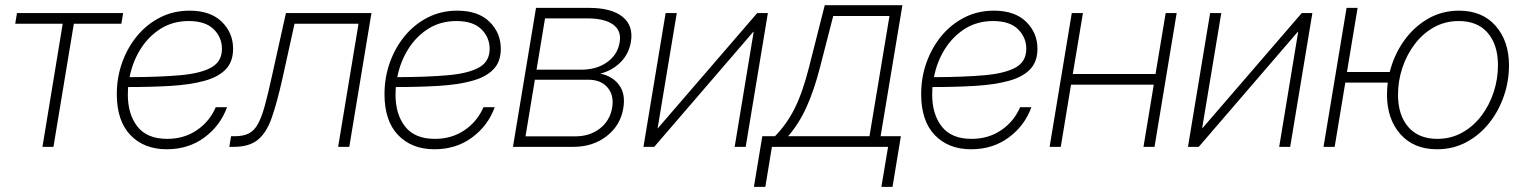

<svg xmlns="http://www.w3.org/2000/svg" viewBox="-20 -566 5864 740"><path d="M143.6 0 221.7 -474.6H38.6L45.4 -515.6H454.6L447.8 -474.6H264.6L186 0Z M622.6 9.3Q535.2 9.3 482.7 -45.4Q430.2 -100.1 430.2 -203.1Q430.2 -267.6 450.9 -325.4Q471.7 -383.3 509 -428.2Q546.4 -473.1 597.7 -499Q648.9 -524.9 710.4 -524.9Q791 -524.9 834.7 -482.2Q878.4 -439.5 878.4 -377.9Q878.4 -328.1 849.9 -298.6Q821.3 -269 767.8 -254.4Q714.4 -239.7 639.9 -235.1Q565.4 -230.5 473.6 -230.5Q472.7 -215.8 472.7 -201.2Q472.7 -125.5 509.8 -78.1Q546.9 -30.8 624.5 -30.8Q689.9 -30.8 739.3 -64.7Q788.6 -98.6 811.5 -152.8H855Q829.6 -82 768.1 -36.4Q706.5 9.3 622.6 9.3ZM479.5 -268.6Q595.7 -269 675 -276.1Q754.4 -283.2 794.9 -306.2Q835.4 -329.1 835.4 -377.9Q835.4 -421.9 803.5 -453.4Q771.5 -484.9 707.5 -484.9Q646 -484.9 598.9 -455.1Q551.8 -425.3 521.2 -376.2Q490.7 -327.1 479.5 -268.6Z M863.8 0 870.6 -41H884.8Q917 -41 938 -51.3Q959 -61.5 973.4 -86.9Q987.8 -112.3 1000.2 -157.2Q1012.7 -202.1 1027.8 -271.5L1082 -515.6H1411.6L1326.2 0H1283.2L1361.8 -474.6H1115.2L1067.9 -260.3Q1047.4 -169.4 1027.3 -112.1Q1007.3 -54.7 973.9 -27.3Q940.4 0 880.9 0Z M1654.3 9.3Q1566.9 9.3 1514.4 -45.4Q1461.9 -100.1 1461.9 -203.1Q1461.9 -267.6 1482.7 -325.4Q1503.4 -383.3 1540.8 -428.2Q1578.1 -473.1 1629.4 -499Q1680.7 -524.9 1742.2 -524.9Q1822.8 -524.9 1866.5 -482.2Q1910.2 -439.5 1910.2 -377.9Q1910.2 -328.1 1881.6 -298.6Q1853 -269 1799.6 -254.4Q1746.1 -239.7 1671.6 -235.1Q1597.2 -230.5 1505.4 -230.5Q1504.4 -215.8 1504.4 -201.2Q1504.4 -125.5 1541.5 -78.1Q1578.6 -30.8 1656.2 -30.8Q1721.7 -30.8 1771 -64.7Q1820.3 -98.6 1843.3 -152.8H1886.7Q1861.3 -82 1799.8 -36.4Q1738.3 9.3 1654.3 9.3ZM1511.2 -268.6Q1627.4 -269 1706.8 -276.1Q1786.1 -283.2 1826.7 -306.2Q1867.2 -329.1 1867.2 -377.9Q1867.2 -421.9 1835.2 -453.4Q1803.2 -484.9 1739.3 -484.9Q1677.7 -484.9 1630.6 -455.1Q1583.5 -425.3 1553 -376.2Q1522.5 -327.1 1511.2 -268.6Z M1957 0 2045.9 -535.6H2250.5Q2336.4 -535.6 2379.2 -501.5Q2421.9 -467.3 2411.6 -404.8Q2403.8 -358.4 2372.1 -326.4Q2340.3 -294.4 2293.9 -282.2Q2340.8 -272.5 2366.2 -238.3Q2391.6 -204.1 2382.3 -148.9Q2371.6 -83 2318.4 -41.5Q2265.1 0 2189.9 0ZM2005.4 -40.5H2196.8Q2253.4 -40.5 2292.2 -70.8Q2331.1 -101.1 2339.4 -151.4Q2347.2 -198.7 2321.5 -228.8Q2295.9 -258.8 2247.1 -258.8H2041.5ZM2047.9 -297.4H2219.2Q2279.3 -297.4 2319.8 -326.2Q2360.4 -355 2368.2 -402.8Q2376 -447.3 2343.3 -471.2Q2310.5 -495.1 2243.7 -495.1H2080.6Z M2854 0H2811.5L2884.8 -443.4H2883.3L2501.5 0H2460L2545.4 -515.6H2588.4L2514.6 -71.8H2515.6L2898.4 -515.6H2939.5Z M2885.7 154.3 2918 -41H2966.8Q3011.2 -85.9 3042 -146.7Q3072.8 -207.5 3097.7 -305.2L3158.7 -545.9H3458L3374 -41H3452.1L3419.9 154.3H3377L3402.8 0H2955.1L2929.7 154.3ZM3017.6 -41H3331.1L3408.2 -504.4H3191.4L3140.1 -305.2Q3117.7 -218.3 3088.9 -154.3Q3060.1 -90.3 3017.6 -41Z M3722.7 9.3Q3635.3 9.3 3582.8 -45.4Q3530.3 -100.1 3530.3 -203.1Q3530.3 -267.6 3551 -325.4Q3571.8 -383.3 3609.1 -428.2Q3646.5 -473.1 3697.8 -499Q3749 -524.9 3810.5 -524.9Q3891.1 -524.9 3934.8 -482.2Q3978.5 -439.5 3978.5 -377.9Q3978.5 -328.1 3950 -298.6Q3921.4 -269 3867.9 -254.4Q3814.5 -239.7 3740 -235.1Q3665.5 -230.5 3573.7 -230.5Q3572.8 -215.8 3572.8 -201.2Q3572.8 -125.5 3609.9 -78.1Q3647 -30.8 3724.6 -30.8Q3790 -30.8 3839.4 -64.7Q3888.7 -98.6 3911.6 -152.8H3955.1Q3929.7 -82 3868.2 -36.4Q3806.6 9.3 3722.7 9.3ZM3579.6 -268.6Q3695.8 -269 3775.1 -276.1Q3854.5 -283.2 3895 -306.2Q3935.5 -329.1 3935.5 -377.9Q3935.5 -421.9 3903.6 -453.4Q3871.6 -484.9 3807.6 -484.9Q3746.1 -484.9 3699 -455.1Q3651.9 -425.3 3621.3 -376.2Q3590.8 -327.1 3579.6 -268.6Z M4153.8 -515.6 4114.7 -280.8H4433.6L4472.7 -515.6H4515.1L4429.7 0H4387.2L4426.8 -239.7H4107.9L4068.4 0H4025.4L4110.8 -515.6Z M4952.6 0H4910.2L4983.4 -443.4H4981.9L4600.1 0H4558.6L4644 -515.6H4687L4613.3 -71.8H4614.3L4997.1 -515.6H5038.1Z M5081.1 0 5169.9 -535.6H5212.4L5171.4 -288.6H5336.4Q5352.1 -352.5 5389.4 -406.2Q5426.8 -460 5481.4 -492.4Q5536.1 -524.9 5603.5 -524.9Q5692.9 -524.9 5744.4 -466.3Q5795.9 -407.7 5795.9 -314Q5795.9 -252.9 5775.9 -195.1Q5755.9 -137.2 5719 -91.1Q5682.1 -44.9 5631.1 -17.8Q5580.1 9.3 5518.6 9.3Q5428.7 9.3 5377.2 -49.1Q5325.7 -107.4 5325.7 -201.2Q5325.7 -224.1 5328.6 -247.6H5165L5124 0ZM5519.5 -30.8Q5572.3 -30.8 5615.5 -54.9Q5658.7 -79.1 5689.5 -119.6Q5720.2 -160.2 5736.8 -210.7Q5753.4 -261.2 5753.4 -314.9Q5753.4 -393.1 5714.1 -439Q5674.8 -484.9 5602.5 -484.9Q5549.8 -484.9 5506.8 -460.9Q5463.9 -437 5432.9 -396.2Q5401.9 -355.5 5385 -304.9Q5368.2 -254.4 5368.2 -200.7Q5368.2 -122.6 5407.7 -76.7Q5447.3 -30.8 5519.5 -30.8Z"/></svg>

Font: Inter Display ExtraLight
Style: Italic
Weight: 200
Italic angle: -9.39999°
Designer: Rasmus Andersson
Foundry: rsms
Version: Version 4.000;git-a52131595